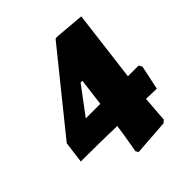

<svg xmlns="http://www.w3.org/2000/svg" viewBox="-193 -631 841 841"><g transform="rotate(-45 228.0 -210.0)"><path d="M-9 -155 280 -513 289 -515 429 -503 388 -173H454L463 -158L439 -45L374 -47Q370 -2 368 30Q366 62 365 72L353 83L187 95L179 83Q181 71 187.5 34Q194 -3 201 -52Q86 -55 -22 -55ZM217 -173 233 -300H222L127 -173Z"/></g></svg>

Font: Alegreya Black
Style: Italic
Weight: 900
Italic angle: -7°
Designer: Juan Pablo del Peral
Foundry: Huerta Tipografica
Version: Version 2.007; ttfautohint (v1.6)